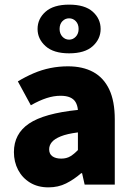

<svg xmlns="http://www.w3.org/2000/svg" viewBox="-20 -796 572 828"><path d="M189 12Q143 12 109.5 -8.5Q76 -29 58 -63.5Q40 -98 40 -140Q40 -219 105 -263Q170 -307 316 -322Q314 -342 306 -355.5Q298 -369 282 -376Q266 -383 241 -383Q212 -383 181 -373Q150 -363 113 -342L57 -445Q90 -465 125 -480Q160 -495 197 -502.5Q234 -510 273 -510Q337 -510 382 -485.5Q427 -461 451 -410.5Q475 -360 475 -281V0H345L334 -49H330Q299 -22 265 -5Q231 12 189 12ZM244 -112Q267 -112 283.5 -122Q300 -132 316 -149V-225Q269 -219 242 -208Q215 -197 203.5 -183Q192 -169 192 -152Q192 -132 206 -122Q220 -112 244 -112ZM278 -566Q211 -566 176.5 -597Q142 -628 142 -671Q142 -715 176.5 -745.5Q211 -776 278 -776Q346 -776 380 -745.5Q414 -715 414 -671Q414 -628 380 -597Q346 -566 278 -566ZM278 -625Q295 -625 307 -638Q319 -651 319 -671Q319 -692 307 -704.5Q295 -717 278 -717Q261 -717 249 -704.5Q237 -692 237 -671Q237 -651 249 -638Q261 -625 278 -625Z"/></svg>

Font: Source Sans 3 ExtraBold
Style: Regular
Weight: 800
Designer: Paul D. Hunt
Foundry: Adobe
Version: Version 3.052;hotconv 1.1.0;makeotfexe 2.6.0